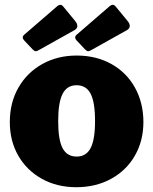

<svg xmlns="http://www.w3.org/2000/svg" viewBox="-20 -772 640 802"><path d="M21 -262Q21 -344 57.5 -407Q94 -470 157.5 -505Q221 -540 300 -540Q382 -540 445.5 -504.5Q509 -469 544 -405.5Q579 -342 579 -262Q579 -184 543.5 -122Q508 -60 444 -25Q380 10 299 10Q218 10 155 -25Q92 -60 56.5 -121.5Q21 -183 21 -262ZM377 -266Q377 -345 358.5 -380.5Q340 -416 300 -416Q260 -416 241.5 -380Q223 -344 223 -266Q223 -188 241.5 -153Q260 -118 300 -118Q340 -118 358.5 -153.5Q377 -189 377 -266ZM295 -683Q303 -673 303 -663Q303 -653 291 -646L148 -566Q135 -558 129 -558Q124 -558 116 -566L83 -601Q75 -609 75 -616Q75 -621 80 -626L220 -747Q227 -752 232 -752Q238 -752 244 -745ZM514 -683Q522 -673 522 -663Q522 -653 510 -646L367 -566Q354 -558 348 -558Q343 -558 335 -566L302 -601Q294 -609 294 -616Q294 -621 299 -626L439 -747Q446 -752 451 -752Q457 -752 463 -745Z"/></svg>

Font: Libre Franklin Black
Style: Regular
Weight: 900
Designer: Pablo Impallari, Rodrigo Fuenzalida
Foundry: Impallari Type
Version: Version 1.002; ttfautohint (v1.5)